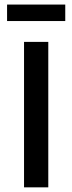

<svg xmlns="http://www.w3.org/2000/svg" viewBox="-20 -805 311 825"><path d="M83.3 0V-625H187.5V0ZM10.4 -714.6V-785.4H260.4V-714.6Z"/></svg>

Font: Afacad Flux Medium
Style: Regular
Weight: 500
Designer: Kristian Moeller
Foundry: Dicotype
Version: Version 1.100